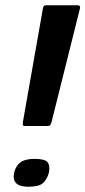

<svg xmlns="http://www.w3.org/2000/svg" viewBox="-20 -693 325 730"><path d="M77 -214Q69 -214 67.5 -216Q66 -218 67 -229L143 -660Q144 -667 146.5 -670Q149 -673 156 -673H275Q287 -673 284 -661L176 -229Q173 -219 170 -216.5Q167 -214 157 -214ZM166 -37Q159 -11 143.5 3Q128 17 88 17Q54 17 41 3Q28 -11 34 -37Q40 -63 58 -76Q76 -89 111 -89Q151 -89 161 -76Q171 -63 166 -37Z"/></svg>

Font: Glory
Style: Bold Italic
Weight: 700
Italic angle: -12°
Version: Version 1.011